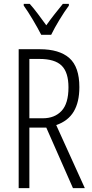

<svg xmlns="http://www.w3.org/2000/svg" viewBox="-20 -967 473 987"><path d="M184 -714Q285 -714 336.5 -668.5Q388 -623 388 -519Q388 -442 359 -393.5Q330 -345 269 -324L416 0H355L218 -311H131V0H76V-714ZM183 -664H131V-359H200Q261 -359 296.5 -397Q332 -435 332 -518Q332 -595 297 -629.5Q262 -664 183 -664ZM192 -788Q174 -823 148.5 -866Q123 -909 102 -938V-947H133Q152 -926 174.5 -896Q197 -866 218 -837Q240 -868 259 -892Q278 -916 303 -947H334V-938Q311 -907 285.5 -865Q260 -823 243 -788Z"/></svg>

Font: Noto Sans Lao UI ExtCond Light
Style: Regular
Weight: 300
Width: 2
Designer: Monotype Design Team
Foundry: Monotype Imaging Inc.
Version: Version 2.000; ttfautohint (v1.8.4.7-5d5b)